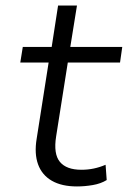

<svg xmlns="http://www.w3.org/2000/svg" viewBox="-20 -663 462 691"><path d="M257 8Q202 8 166.5 -12.5Q131 -33 117 -71.5Q103 -110 112 -164L155 -438H53L62 -494H166L189 -643H257L233 -494H420L412 -438H224L182 -172Q172 -109 195.5 -80.5Q219 -52 273 -52Q296 -52 317.5 -56.5Q339 -61 360 -70L364 -15Q343 -2 314 3Q285 8 257 8Z"/></svg>

Font: Nunito Sans 7pt Light
Style: Italic
Weight: 300
Italic angle: -9°
Designer: Vernon Adams
Foundry: Vernon Adams
Version: Version 3.101;gftools[0.9.27]